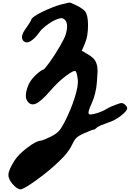

<svg xmlns="http://www.w3.org/2000/svg" viewBox="-20 -1071 978 1446"><path d="M299 -982Q375 -1019 439 -1037Q503 -1054 510 -1051Q599 -1014 621 -985Q643 -956 643 -881Q643 -796 619 -743L596 -689L645 -660Q670 -645 684.5 -630Q699 -615 707 -591Q715 -567 715 -535Q714 -502 710 -456Q704 -367 670 -291Q638 -224 650 -212Q658 -204 705 -217.5Q752 -231 783 -251Q813 -269 857 -284Q884 -295 895.5 -295Q907 -295 918 -286Q938 -269 938 -256Q938 -236 891 -199.5Q844 -163 795 -148Q731 -126 710 -111Q694 -94 683 -94Q675 -94 613 -67Q572 -49 555.5 -33Q539 -17 523 19Q495 78 429 140Q357 211 257.5 283Q158 355 134 355Q109 355 72 312Q40 273 43.5 239.5Q47 206 87 142Q116 94 186 41Q256 -12 289 -12Q299 -12 363 -42Q392 -57 407 -69Q422 -81 435 -98Q447 -116 466 -151Q515 -247 543 -336.5Q571 -426 566 -471Q559 -525 550 -534Q539 -546 478 -500.5Q417 -455 362 -391Q291 -308 250.5 -290.5Q210 -273 185 -311Q165 -343 183.5 -403Q202 -463 246 -503Q293 -546 305 -546Q313 -546 352.5 -600.5Q392 -655 430 -720.5Q468 -786 475 -812Q502 -904 459 -929Q448 -938 423.5 -931Q399 -924 373 -909Q347 -894 319 -871.5Q291 -849 276 -827Q242 -780 211 -761.5Q180 -743 160 -759Q124 -790 177 -860Q209 -904 217 -926Q224 -945 299 -982Z"/></svg>

Font: Beth Ellen
Style: Regular
Weight: 400
Designer: Alyson Diaz
Version: Version 2.000